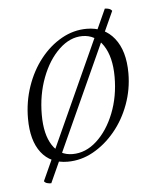

<svg xmlns="http://www.w3.org/2000/svg" viewBox="-48 -570 565 696"><g transform="rotate(-5 235.0 -222.0)"><path d="M177 12Q115 12 81 -32Q47 -76 47 -156Q47 -217 66 -272.5Q85 -328 118.5 -370.5Q152 -413 195.5 -437.5Q239 -462 287 -462Q351 -462 387.5 -416Q424 -370 424 -289Q424 -230 404 -175.5Q384 -121 349 -79Q314 -37 270 -12.5Q226 12 177 12ZM197 -14Q245 -14 285 -50.5Q325 -87 349 -147.5Q373 -208 373 -280Q373 -352 345 -394.5Q317 -437 269 -437Q224 -437 184.5 -399.5Q145 -362 121.5 -300Q98 -238 98 -165Q98 -94 124 -54Q150 -14 197 -14ZM110.7 84.7Q102.3 84.7 95.3 82.6Q88.3 80.5 84.8 74.9L359.2 -529.2Q366.9 -529.2 374.3 -526.8Q381.6 -524.3 385.1 -518.7Z"/></g></svg>

Font: Petrona ExtraLight
Style: Italic
Weight: 200
Italic angle: -9°
Designer: Ringo R. Seeber
Foundry: Ringo R. Seeber
Version: Version 2.001; ttfautohint (v1.8.3)